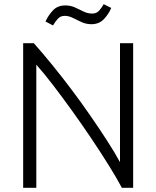

<svg xmlns="http://www.w3.org/2000/svg" viewBox="-20 -900 749 920"><path d="M91 0V-693H142Q183 -647 229.5 -590Q276 -533 323 -470.5Q370 -408 413.5 -345Q457 -282 493.5 -225.5Q530 -169 555 -123V-693H618V0H564Q539 -47 501 -108Q463 -169 418 -236Q373 -303 325.5 -369Q278 -435 234 -492.5Q190 -550 154 -590V0ZM234 -778 198 -797Q211 -826 233.5 -850Q256 -874 293 -874Q318 -874 339 -864.5Q360 -855 380 -845Q400 -835 422 -835Q442 -835 454.5 -848.5Q467 -862 477 -880L513 -862Q501 -833 478 -808.5Q455 -784 418 -784Q393 -784 371 -794Q349 -804 329.5 -814Q310 -824 290 -824Q270 -824 257.5 -810.5Q245 -797 234 -778Z"/></svg>

Font: Ubuntu Sans Light
Style: Regular
Weight: 300
Designer: Dalton Maag Ltd
Foundry: Dalton Maag Ltd
Version: Version 1.006; ttfautohint (v1.8.4.7-5d5b)